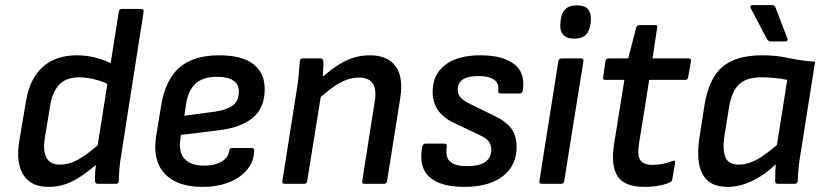

<svg xmlns="http://www.w3.org/2000/svg" viewBox="-20 -718 3227 750"><path d="M170 12Q100 12 70.5 -36Q41 -84 56 -172L82 -325Q96 -410 146.5 -456Q197 -502 281 -502Q321 -502 361.5 -490.5Q402 -479 422 -465L413 -383Q386 -399 351.5 -407.5Q317 -416 290 -416Q239 -416 212 -388Q185 -360 176 -306L155 -178Q147 -129 161.5 -102Q176 -75 214 -75Q239 -75 262.5 -84Q286 -93 315 -113.5Q344 -134 383 -170L371 -88Q335 -56 302.5 -33.5Q270 -11 238.5 0.5Q207 12 170 12ZM362 0Q351 0 351 -12Q350 -27 352 -49Q354 -71 356 -87L359 -135L444 -672Q446 -683 456 -683H531Q543 -683 541 -672L454 -116Q449 -88 446.5 -58Q444 -28 444 -12Q444 0 433 0Z M771 12Q671 12 623 -40Q575 -92 590 -187L610 -309Q627 -408 682 -455Q737 -502 836 -502Q924 -502 969 -468Q1014 -434 1014 -370Q1014 -296 967 -257.5Q920 -219 834 -209L687 -191L684 -171Q678 -121 702.5 -96Q727 -71 778 -71Q818 -71 845 -86.5Q872 -102 875 -128Q877 -140 887 -140H963Q973 -140 973 -129Q972 -88 946 -56Q920 -24 874.5 -6Q829 12 771 12ZM700 -266 821 -282Q871 -290 892 -308Q913 -326 913 -362Q913 -389 891 -403.5Q869 -418 828 -418Q773 -418 744 -391.5Q715 -365 707 -312Z M1404 0Q1393 0 1395 -11L1444 -323Q1459 -415 1382 -415Q1358 -415 1333 -406Q1308 -397 1279.5 -376.5Q1251 -356 1212 -321L1223 -402Q1273 -450 1321.5 -476Q1370 -502 1425 -502Q1494 -502 1525.5 -459Q1557 -416 1543 -332L1492 -11Q1490 0 1480 0ZM1092 0Q1081 0 1083 -11L1139 -366Q1144 -394 1147 -426.5Q1150 -459 1151 -478Q1151 -490 1163 -490H1231Q1242 -490 1243 -479Q1244 -471 1243 -454.5Q1242 -438 1241 -420.5Q1240 -403 1238 -390L1237 -365L1180 -11Q1179 -6 1176.5 -3Q1174 0 1169 0Z M1794 12Q1701 12 1658 -26Q1615 -64 1629 -144Q1632 -157 1642 -157H1716Q1727 -157 1725 -144Q1719 -103 1739 -86Q1759 -69 1804 -69Q1899 -69 1899 -134Q1899 -152 1889 -165.5Q1879 -179 1854 -190L1751 -239Q1710 -259 1690 -289Q1670 -319 1670 -359Q1670 -427 1719 -464.5Q1768 -502 1856 -502Q1943 -502 1988 -468Q2033 -434 2022 -364Q2020 -353 2011 -353H1935Q1925 -353 1926 -364Q1930 -393 1909.5 -407Q1889 -421 1849 -421Q1768 -421 1768 -368Q1768 -349 1779.5 -336.5Q1791 -324 1818 -311L1916 -263Q1959 -242 1978.5 -214Q1998 -186 1998 -144Q1998 -71 1944 -29.5Q1890 12 1794 12Z M2096 0Q2085 0 2087 -11L2161 -479Q2164 -490 2174 -490H2249Q2260 -490 2259 -479L2184 -11Q2182 0 2173 0ZM2223 -567Q2193 -567 2179.5 -583Q2166 -599 2169 -626L2170 -638Q2173 -667 2188 -682Q2203 -697 2233 -697Q2265 -697 2277.5 -681Q2290 -665 2288 -638L2287 -626Q2283 -597 2268.5 -582Q2254 -567 2223 -567Z M2498 12Q2419 12 2392.5 -29.5Q2366 -71 2378 -151L2419 -406H2344Q2333 -406 2336 -416L2345 -479Q2347 -490 2357 -490H2434L2465 -610Q2469 -620 2478 -620H2538Q2550 -620 2547 -610L2529 -490H2669Q2681 -490 2679 -479L2668 -416Q2666 -406 2657 -406H2516L2476 -156Q2469 -111 2481 -92.5Q2493 -74 2529 -74Q2549 -74 2569 -78Q2589 -82 2606 -89Q2619 -94 2617 -81L2606 -17Q2605 -9 2596 -5Q2577 3 2552.5 7.5Q2528 12 2498 12Z M2824 12Q2772 12 2745 -12Q2718 -36 2710.5 -79.5Q2703 -123 2712 -179L2732 -308Q2749 -412 2802 -457Q2855 -502 2958 -502Q3013 -502 3059.5 -491.5Q3106 -481 3164 -477L3108 -123Q3103 -95 3100 -66.5Q3097 -38 3096 -11Q3096 0 3084 0H3018Q3008 0 3008 -11Q3008 -26 3008.5 -42.5Q3009 -59 3010 -76Q2965 -33 2916.5 -10.5Q2868 12 2824 12ZM2867 -75Q2899 -75 2933.5 -93Q2968 -111 3015 -152L3055 -406Q3033 -411 3005.5 -413.5Q2978 -416 2956 -416Q2895 -416 2866.5 -388Q2838 -360 2828 -300L2809 -182Q2802 -133 2813.5 -104Q2825 -75 2867 -75ZM2990 -556Q2981 -556 2975 -567L2912 -687Q2911 -691 2912.5 -694.5Q2914 -698 2919 -698H2997Q3006 -698 3010 -687L3056 -567Q3059 -556 3047 -556Z"/></svg>

Font: Sofia Sans SemiBold
Style: Italic
Weight: 600
Italic angle: -9°
Designer: Botio Nikoltchev, Ani Petrova
Foundry: lettersoup
Version: Version 4.100-B